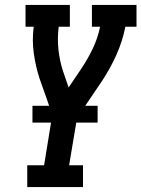

<svg xmlns="http://www.w3.org/2000/svg" viewBox="-20 -755 571 775"><path d="M90 0V-88H158L191 -291L168 -358L140 -437Q124 -486 116.5 -539Q109 -592 116 -647H83V-735H262V-647H217Q211 -600 216 -554Q221 -508 235 -466L257 -402L307 -476Q334 -516 354.5 -559Q375 -602 384 -647H351V-735H531V-647H486Q475 -590 450 -534Q425 -478 391 -427L291 -279L259 -88H315V0ZM111 -260V-328H374V-260Z"/></svg>

Font: Iosevka Curly Slab SmBdObl
Style: Regular
Weight: 600
Italic angle: -9°
Monospace: yes
Designer: Belleve Invis
Foundry: Belleve Invis
Version: Version 11.0.0; ttfautohint (v1.8.3)